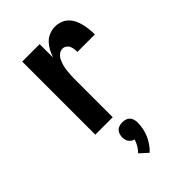

<svg xmlns="http://www.w3.org/2000/svg" viewBox="-233 -618 966 966"><g transform="rotate(-45 250.0 -135.0)"><path d="M110 0V-520H234V-425Q241 -445 251 -463.5Q261 -482 275.5 -497Q290 -512 310 -520Q330 -528 351 -528Q370 -528 388.5 -521.5Q407 -515 421 -501.5Q435 -488 443.5 -470.5Q452 -453 456.5 -434Q461 -415 463 -396Q465 -377 465 -358H341Q341 -368 339.5 -379Q338 -390 333.5 -400Q329 -410 319.5 -416.5Q310 -423 299 -423Q285 -423 273 -413.5Q261 -404 254.5 -390.5Q248 -377 244 -363Q240 -349 238 -334.5Q236 -320 235 -305Q234 -290 234 -276V0ZM239 258 196 219Q209 206 218 190.5Q227 175 233 157Q224 155 217 150Q210 145 205 138Q200 131 198 122.5Q196 114 196 105Q196 95 199.5 84Q203 73 210.5 65.5Q218 58 228.5 55Q239 52 250 52Q261 52 271.5 55Q282 58 289.5 65.5Q297 73 300.5 84Q304 95 304 105Q304 127 300 148Q296 169 287.5 188.5Q279 208 267 225.5Q255 243 239 258Z"/></g></svg>

Font: Iosevka Curly Extrabold
Style: Regular
Weight: 800
Monospace: yes
Designer: Belleve Invis
Foundry: Belleve Invis
Version: Version 22.1.2; ttfautohint (v1.8.4)